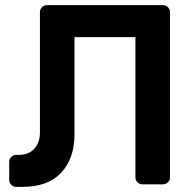

<svg xmlns="http://www.w3.org/2000/svg" viewBox="-20 -720 762 750"><path d="M271 -195Q271 -102 219.5 -46Q168 10 68 10H43Q32 10 24 2Q16 -6 16 -17V-88Q16 -99 24 -107Q32 -115 43 -115H53Q92 -115 114 -139Q136 -163 136 -203V-673Q136 -684 144 -692Q152 -700 163 -700H617Q628 -700 636 -692Q644 -684 644 -673V-27Q644 -16 636 -8Q628 0 617 0H536Q525 0 517 -8Q509 -16 509 -27V-575H271Z"/></svg>

Font: Hezaedrus Medium
Style: Regular
Weight: 500
Designer: Hubert & Fischer
Foundry: Hubert & Fischer
Version: Version 1.10;September 3, 2019;FontCreator 11.5.0.2425 64-bi